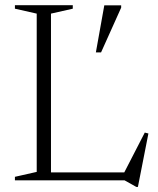

<svg xmlns="http://www.w3.org/2000/svg" viewBox="-20 -695 609 740"><path d="M511.5 25.5H505.5L460 0H144.5V-30.5H495.5L452 -17L538 -184L552 -180.5ZM176.5 -642.5V0H37.5V-13.5L121.5 -32.5V-642.5L37.5 -661.5V-675H260.5V-661.5ZM349.5 -493 382 -674.5H447V-665.5L369.5 -493Z"/></svg>

Font: Newsreader 24pt Light
Style: Regular
Weight: 300
Designer: Hugues Gentile
Foundry: Production Type
Version: Version 1.003